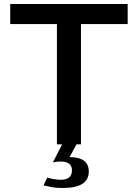

<svg xmlns="http://www.w3.org/2000/svg" viewBox="-20 -720 688 958"><path d="M264 -600H31V-700H617V-600H384V0H362L327 64Q423 64 423 136Q423 218 293 218Q262 218 239.5 214Q217 210 197 205L216 166Q232 171 250.5 174Q269 177 283 177Q339 177 339 130Q339 86 283 86Q273 86 264 87Q255 88 244 90L290 0H264Z"/></svg>

Font: Moderustic Med
Style: Regular
Weight: 500
Designer: Tural Alisoy
Foundry: TAFT Foundry
Version: Version 2.110